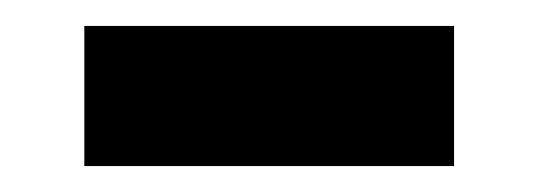

<svg xmlns="http://www.w3.org/2000/svg" viewBox="-20 -346 415 148"><path d="M45 -218V-326H330V-218Z"/></svg>

Font: Archivo SemiExpanded Medium
Style: Regular
Weight: 500
Width: 6
Designer: Hector Gatti
Foundry: Omnibus-Type
Version: Version 2.001; ttfautohint (v1.8.3)